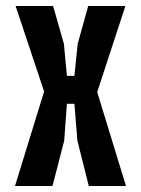

<svg xmlns="http://www.w3.org/2000/svg" viewBox="-20 -620 470 640"><path d="M30 0 127 -315 32 -600H157L193 -474L203 -367H228L239 -474L274 -600H398L304 -313L400 0H276L238 -151L228 -274H203L194 -151L155 0Z"/></svg>

Font: Big Shoulders Display ExtraBold
Style: Regular
Weight: 800
Designer: Patric King
Foundry: XO Type Co
Version: Version 1.000; ttfautohint (v1.8.2)